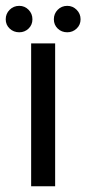

<svg xmlns="http://www.w3.org/2000/svg" viewBox="-49 -652 302 672"><path d="M60 -500H144V0H60ZM18.5 -539Q-1.5 -539 -15.2 -552Q-29 -565 -29 -584.5Q-29 -604 -15.2 -617.8Q-1.5 -631.5 18.5 -631.5Q37.5 -631.5 51 -617.8Q64.5 -604 64.5 -584.5Q64.5 -565 51 -552Q37.5 -539 18.5 -539ZM186.5 -539Q166.5 -539 153 -552Q139.5 -565 139.5 -584.5Q139.5 -604 153 -617.8Q166.5 -631.5 186.5 -631.5Q205.5 -631.5 219.2 -617.8Q233 -604 233 -584.5Q233 -565 219.2 -552Q205.5 -539 186.5 -539Z"/></svg>

Font: Urbanist Medium
Style: Regular
Weight: 500
Designer: Corey Hu
Foundry: Corey Hu
Version: Version 1.321; ttfautohint (v1.8.4.7-5d5b)